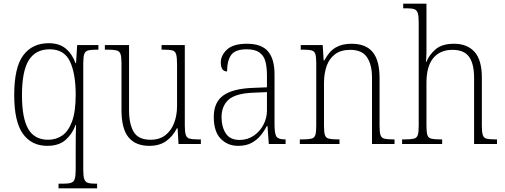

<svg xmlns="http://www.w3.org/2000/svg" viewBox="-20 -780 2737 1040"><path d="M297 240V215H321Q349 215 364 210.5Q379 206 384.5 190Q390 174 390 139V31Q390 -9 390.5 -48.5Q391 -88 392 -104H390Q371 -53 334.5 -21.5Q298 10 236 10Q151 10 104 -55.5Q57 -121 57 -265Q57 -415 106 -480.5Q155 -546 244 -546Q301 -546 336 -517Q371 -488 389 -438H392L398 -536H513V-511H505Q473 -511 457.5 -507Q442 -503 436.5 -487.5Q431 -472 431 -437V140Q431 175 436.5 190.5Q442 206 456.5 210.5Q471 215 499 215H506V240ZM241 -23Q283 -23 316.5 -45.5Q350 -68 370 -121.5Q390 -175 390 -267Q390 -381 359 -447Q328 -513 249 -513Q173 -513 136 -454Q99 -395 99 -264Q99 -140 133 -81.5Q167 -23 241 -23Z M789 10Q714 10 676 -36.5Q638 -83 638 -184V-439Q638 -473 632.5 -488Q627 -503 611 -507Q595 -511 563 -511H548V-536H679V-183Q679 -109 704 -66Q729 -23 796 -23Q844 -23 876 -48Q908 -73 923.5 -114.5Q939 -156 939 -205V-433Q939 -469 934 -486Q929 -503 913.5 -507Q898 -511 865 -511H855V-536H981V-99Q981 -65 986.5 -49Q992 -33 1007 -29Q1022 -25 1051 -25H1068V0H947L942 -85H938Q917 -43 881 -16.5Q845 10 789 10Z M1270 10Q1213 10 1175.5 -28.5Q1138 -67 1138 -147Q1138 -226 1189.5 -263Q1241 -300 1350 -304L1426 -307V-371Q1426 -416 1417.5 -447.5Q1409 -479 1385 -496Q1361 -513 1316 -513Q1254 -513 1232 -482Q1210 -451 1210 -393Q1176 -393 1176 -442Q1176 -480 1209.5 -511.5Q1243 -543 1318 -543Q1396 -543 1431.5 -502Q1467 -461 1467 -377V-109Q1467 -56 1477 -40.5Q1487 -25 1523 -25H1527V0H1436L1429 -97H1425Q1412 -71 1392 -46.5Q1372 -22 1342.5 -6Q1313 10 1270 10ZM1278 -22Q1321 -22 1354.5 -45Q1388 -68 1407 -104.5Q1426 -141 1426 -181V-281L1353 -278Q1255 -274 1217.5 -239.5Q1180 -205 1180 -145Q1180 -93 1203 -57.5Q1226 -22 1278 -22Z M1604 0V-25H1620Q1651 -25 1667 -29Q1683 -33 1688 -48.5Q1693 -64 1693 -99V-438Q1693 -472 1688 -487.5Q1683 -503 1668 -507Q1653 -511 1625 -511H1609V-536H1728L1733 -453H1737Q1763 -502 1798 -522.5Q1833 -543 1884 -543Q1962 -543 1999 -497.5Q2036 -452 2036 -357V-99Q2036 -64 2041 -48.5Q2046 -33 2061.5 -29Q2077 -25 2108 -25H2117V0H1995V-361Q1995 -428 1968.5 -469Q1942 -510 1877 -510Q1826 -510 1794.5 -486Q1763 -462 1749 -421.5Q1735 -381 1735 -331V-98Q1735 -64 1740 -48.5Q1745 -33 1761 -29Q1777 -25 1808 -25H1819V0Z M2158 0V-25H2175Q2206 -25 2222 -29Q2238 -33 2243 -48.5Q2248 -64 2248 -99V-660Q2248 -695 2242.5 -710.5Q2237 -726 2223 -730.5Q2209 -735 2183 -735H2164V-760H2290V-497Q2290 -483 2289 -468Q2288 -453 2287 -444H2289Q2304 -482 2339 -512.5Q2374 -543 2439 -543Q2511 -543 2550.5 -499Q2590 -455 2590 -360V-98Q2590 -65 2595 -49Q2600 -33 2615 -29Q2630 -25 2661 -25H2672V0H2548V-358Q2548 -434 2521 -472Q2494 -510 2431 -510Q2364 -510 2327 -465.5Q2290 -421 2290 -331V-98Q2290 -64 2295 -48.5Q2300 -33 2316 -29Q2332 -25 2363 -25H2375V0Z"/></svg>

Font: Noto Serif Lao SemiCondensed ExtraLight
Style: Regular
Weight: 200
Width: 4
Designer: Monotype Design Team
Foundry: Monotype Imaging Inc.
Version: Version 2.003; ttfautohint (v1.8.4.7-5d5b)